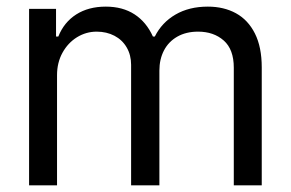

<svg xmlns="http://www.w3.org/2000/svg" viewBox="-20 -557 874 577"><path d="M67.4 -530.3H148.4V-447.3H155.3Q172.4 -490.2 209.2 -513.7Q246.1 -537.1 297.9 -537.1Q348.6 -537.1 384.3 -513.9Q419.9 -490.7 439.5 -447.3H445.3Q466.3 -489.3 507.3 -513.2Q548.3 -537.1 604.5 -537.1Q652.8 -537.1 689.2 -517.1Q725.6 -497.1 746.1 -456.3Q766.6 -415.5 766.6 -354.5V0H682.6V-353.5Q682.6 -408.7 652.3 -435.3Q622.1 -461.9 575.2 -461.9Q539.1 -461.9 512.7 -446.8Q486.3 -431.6 472.7 -405.3Q459 -378.9 459 -344.7V0H374V-362.3Q374 -391.6 360.8 -414.3Q347.7 -437 324 -449.5Q300.3 -461.9 270.5 -461.9Q238.8 -461.9 211.4 -445.1Q184.1 -428.2 167.7 -398.4Q151.4 -368.7 151.4 -331.1V0H67.4Z"/></svg>

Font: Pretendard Std
Style: Regular
Weight: 400
Designer: Base glyphs from Inter by Rasmus Andersson; Hangeul glyphs from Noto Sans CJK(Source Han Sans) by Jang Soo-young and Kan
Foundry: Kil Hyung-jin
Version: Version 1.309